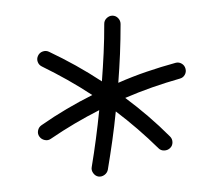

<svg xmlns="http://www.w3.org/2000/svg" viewBox="-41 -726 628 558"><g transform="rotate(5 273.0 -446.5)"><path d="M84.5 -312Q78.1 -319.3 79.1 -329.3Q80.1 -339.4 87.9 -345.7Q121.6 -374 156.5 -398.9Q191.4 -423.8 227.1 -445.8Q189.9 -465.8 151.6 -483.2Q113.3 -500.5 74.2 -515.6Q64.9 -519 60.8 -527.8Q56.6 -536.6 60.1 -545.9Q63.5 -555.2 72.5 -559.3Q81.5 -563.5 90.8 -560.1Q131.8 -544.9 172.1 -526.9Q212.4 -508.8 251.5 -487.8Q251 -528.3 249.3 -570.3Q247.6 -612.3 243.7 -654.8Q242.7 -664.6 249.3 -672.1Q255.9 -679.7 265.1 -680.7Q274.9 -681.6 282.5 -675Q290 -668.5 291 -658.7Q294.9 -614.3 296.9 -572Q298.8 -529.8 299.3 -487.8Q338.4 -509.3 378.7 -527.1Q418.9 -544.9 460 -560.1Q469.2 -563.5 478 -559.3Q486.8 -555.2 490.2 -545.9Q493.7 -536.6 489.7 -527.8Q485.8 -519 476.6 -515.6Q437 -500.5 398.7 -483.2Q360.4 -465.8 323.2 -445.8Q358.9 -423.8 393.8 -398.9Q428.7 -374 462.4 -345.7Q470.2 -339.4 471.2 -329.3Q472.2 -319.3 465.8 -312Q459.5 -304.7 449.5 -303.5Q439.5 -302.2 432.1 -308.6Q368.7 -360.8 299.3 -404.3Q298.8 -360.8 296.6 -318.8Q294.4 -276.9 291 -233.4Q290 -224.1 282.5 -217.5Q274.9 -210.9 265.1 -211.4Q255.9 -212.4 249.3 -220.2Q242.7 -228 243.7 -237.3Q250 -318.4 251 -403.8Q217.3 -382.8 183.8 -358.9Q150.4 -335 118.2 -308.6Q110.8 -302.2 100.8 -303.5Q90.8 -304.7 84.5 -312Z"/></g></svg>

Font: Mikhak Light
Style: Regular
Weight: 300
Designer: Amin Abedi
Version: Version 3.3